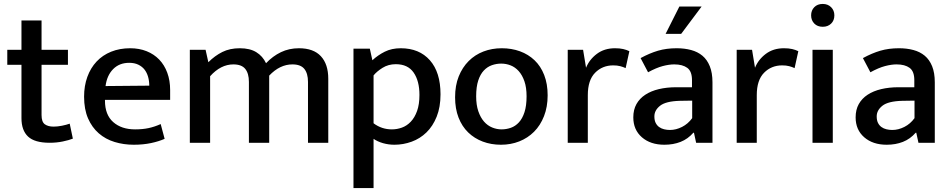

<svg xmlns="http://www.w3.org/2000/svg" viewBox="-20 -725 4826 975"><path d="M325 -396H191V-141Q191 -106 207.5 -94Q224 -82 252 -82Q272 -82 294.5 -86.5Q317 -91 334 -97L350 -21Q330 -13 298.5 -6.5Q267 0 232 0Q156 0 122.5 -31.5Q89 -63 89 -125V-396H17V-472H89V-621H191V-472H325Z M844 -218H513V-214Q513 -142 555 -105Q597 -68 666 -68Q704 -68 734.5 -74.5Q765 -81 796 -95L816 -20Q787 -7 747 1.5Q707 10 659 10Q608 10 562 -4Q516 -18 481.5 -48Q447 -78 427 -124Q407 -170 407 -234Q407 -289 423.5 -334.5Q440 -380 470.5 -412.5Q501 -445 544.5 -462.5Q588 -480 641 -480Q687 -480 724.5 -465Q762 -450 788.5 -422.5Q815 -395 829.5 -355.5Q844 -316 844 -268ZM738 -290Q738 -314 732 -335Q726 -356 714 -371.5Q702 -387 682.5 -396.5Q663 -406 636 -406Q586 -406 554.5 -374Q523 -342 516 -288Z M1047 0H944V-472H1024L1038 -409Q1071 -442 1109 -461Q1147 -480 1198 -480Q1249 -480 1281.5 -460Q1314 -440 1331 -404Q1365 -440 1406.5 -460Q1448 -480 1498 -480Q1572 -480 1609.5 -439.5Q1647 -399 1647 -325V0H1544V-309Q1544 -352 1525.5 -375Q1507 -398 1465 -398Q1401 -398 1347 -341V0H1244V-309Q1244 -352 1225.5 -375Q1207 -398 1165 -398Q1101 -398 1047 -338Z M1983 10Q1953 10 1925 2Q1897 -6 1877 -20V230H1775V-478H1858L1871 -419Q1899 -445 1934 -462.5Q1969 -480 2015 -480Q2109 -480 2163 -419Q2217 -358 2217 -246Q2217 -181 2197.5 -132.5Q2178 -84 2145.5 -52.5Q2113 -21 2070.5 -5.5Q2028 10 1983 10ZM1990 -399Q1952 -399 1922.5 -380.5Q1893 -362 1877 -342V-99Q1918 -68 1970 -68Q1996 -68 2021 -77Q2046 -86 2066 -107Q2086 -128 2098 -161.5Q2110 -195 2110 -243Q2110 -314 2080.5 -356.5Q2051 -399 1990 -399Z M2761 -241Q2761 -182 2742.5 -135Q2724 -88 2692 -56Q2660 -24 2617 -7Q2574 10 2524 10Q2474 10 2431.5 -6Q2389 -22 2357.5 -52.5Q2326 -83 2308.5 -128Q2291 -173 2291 -231Q2291 -291 2309.5 -337Q2328 -383 2360 -415Q2392 -447 2435 -463.5Q2478 -480 2528 -480Q2578 -480 2620.5 -464.5Q2663 -449 2694.5 -419Q2726 -389 2743.5 -344Q2761 -299 2761 -241ZM2654 -236Q2654 -281 2643 -312.5Q2632 -344 2614 -364Q2596 -384 2573 -393Q2550 -402 2525 -402Q2501 -402 2478 -394Q2455 -386 2437 -367Q2419 -348 2408.5 -316Q2398 -284 2398 -236Q2398 -192 2409 -160Q2420 -128 2438 -107.5Q2456 -87 2479.5 -77.5Q2503 -68 2527 -68Q2551 -68 2574 -76Q2597 -84 2615 -103.5Q2633 -123 2643.5 -155.5Q2654 -188 2654 -236Z M2863 0V-472H2941L2956 -381Q2973 -423 3011 -451.5Q3049 -480 3103 -480Q3127 -480 3144.5 -476Q3162 -472 3176 -465L3157 -379Q3145 -385 3129.5 -389Q3114 -393 3094 -393Q3039 -393 3002 -355.5Q2965 -318 2965 -242V0Z M3233 -430Q3279 -455 3321.5 -467.5Q3364 -480 3416 -480Q3456 -480 3489.5 -471Q3523 -462 3547 -442Q3571 -422 3584.5 -388.5Q3598 -355 3598 -307V0H3515L3504 -51H3501Q3473 -19 3436 -4.5Q3399 10 3354 10Q3283 10 3239.5 -28Q3196 -66 3196 -129Q3196 -168 3212 -196.5Q3228 -225 3257 -244Q3286 -263 3326 -272.5Q3366 -282 3414 -282H3494V-318Q3494 -363 3470 -380.5Q3446 -398 3404 -398Q3378 -398 3345.5 -389.5Q3313 -381 3271 -358ZM3495 -214 3432 -213Q3361 -211 3332 -188Q3303 -165 3303 -134Q3303 -114 3309.5 -101Q3316 -88 3327 -80Q3338 -72 3352.5 -68.5Q3367 -65 3382 -65Q3413 -65 3443.5 -80.5Q3474 -96 3495 -125ZM3439 -553H3360L3430 -692H3543Z M3721 0V-472H3799L3814 -381Q3831 -423 3869 -451.5Q3907 -480 3961 -480Q3985 -480 4002.5 -476Q4020 -472 4034 -465L4015 -379Q4003 -385 3987.5 -389Q3972 -393 3952 -393Q3897 -393 3860 -355.5Q3823 -318 3823 -242V0Z M4106 0V-472H4209V0ZM4158 -589Q4131 -589 4115 -605.5Q4099 -622 4099 -647Q4099 -672 4115 -688.5Q4131 -705 4158 -705Q4184 -705 4200.5 -688.5Q4217 -672 4217 -647Q4217 -621 4200.5 -605Q4184 -589 4158 -589Z M4362 -430Q4408 -455 4450.5 -467.5Q4493 -480 4545 -480Q4585 -480 4618.5 -471Q4652 -462 4676 -442Q4700 -422 4713.5 -388.5Q4727 -355 4727 -307V0H4644L4633 -51H4630Q4602 -19 4565 -4.5Q4528 10 4483 10Q4412 10 4368.5 -28Q4325 -66 4325 -129Q4325 -168 4341 -196.5Q4357 -225 4386 -244Q4415 -263 4455 -272.5Q4495 -282 4543 -282H4623V-318Q4623 -363 4599 -380.5Q4575 -398 4533 -398Q4507 -398 4474.5 -389.5Q4442 -381 4400 -358ZM4624 -214 4561 -213Q4490 -211 4461 -188Q4432 -165 4432 -134Q4432 -114 4438.5 -101Q4445 -88 4456 -80Q4467 -72 4481.5 -68.5Q4496 -65 4511 -65Q4542 -65 4572.5 -80.5Q4603 -96 4624 -125Z"/></svg>

Font: Mukta Malar Medium
Style: Regular
Weight: 500
Designer: Aadarsh Rajan, Girish Dalvi, Yashodeep Gholap
Foundry: Ek Type
Version: Version 2.538;PS 1.000;hotconv 16.6.51;makeotf.lib2.5.65220;